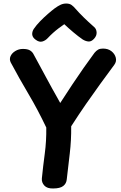

<svg xmlns="http://www.w3.org/2000/svg" viewBox="-20 -1055 684 1087"><path d="M41 -701Q32 -719 39.5 -736.5Q47 -754 66.5 -766Q86 -778 110 -778Q136 -778 150 -769.5Q164 -761 171 -746Q184 -722 202 -689Q220 -656 239 -620.5Q258 -585 275.5 -553.5Q293 -522 305.5 -500Q318 -478 321 -472Q359 -531 391 -579Q423 -627 453.5 -670.5Q484 -714 515 -756Q525 -768 535.5 -774Q546 -780 563 -780Q592 -780 611 -765Q630 -750 635.5 -728.5Q641 -707 627 -688Q587 -634 547 -579Q507 -524 466.5 -465.5Q426 -407 383 -340Q384 -262 375 -186Q366 -110 358 -40Q356 -16 338 -2Q320 12 281 12Q247 13 231 -4.5Q215 -22 217 -45Q224 -115 233.5 -185.5Q243 -256 242 -333Q194 -434 141.5 -522.5Q89 -611 41 -701ZM250 -839Q237 -825 219.5 -820Q202 -815 182 -830Q164 -843 162.5 -859Q161 -875 171 -891Q186 -913 207.5 -935Q229 -957 251.5 -976.5Q274 -996 290 -1008Q308 -1021 323 -1028Q338 -1035 355 -1035Q374 -1035 385.5 -1026.5Q397 -1018 407 -1006Q428 -982 453.5 -957Q479 -932 513 -902Q526 -891 527 -871.5Q528 -852 512 -835Q497 -819 481.5 -820Q466 -821 449 -831Q424 -848 395 -872.5Q366 -897 344 -918Q328 -907 311.5 -894.5Q295 -882 280 -868.5Q265 -855 250 -839Z"/></svg>

Font: Playpen Sans SemiBold
Style: Regular
Weight: 600
Designer: Laura Meseguer, Veronika Burian, José Scaglione
Foundry: TypeTogether
Version: Version 1.001